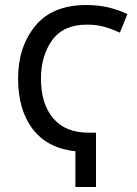

<svg xmlns="http://www.w3.org/2000/svg" viewBox="-20 -745 546 764"><path d="M52 -433Q52 -307 110.5 -231Q169 -155 280 -143V-1H362V-217H333Q240 -217 191.5 -274.5Q143 -332 143 -432Q143 -523 187.5 -585Q232 -647 326 -647Q365 -647 396 -638Q427 -629 457 -615L487 -689Q451 -706 411 -715.5Q371 -725 324 -725Q188 -725 120 -641.5Q52 -558 52 -433Z"/></svg>

Font: Noto Sans Display SemiCondensed
Style: Regular
Weight: 400
Width: 4
Designer: Monotype Design team
Foundry: Monotype Imaging Inc.
Version: 1.000